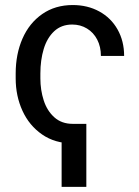

<svg xmlns="http://www.w3.org/2000/svg" viewBox="-20 -557 551 759"><path d="M42 -247.1V-266.6Q42 -342.8 68.8 -404.3Q95.7 -465.8 147 -501.5Q198.2 -537.1 267.6 -537.1Q326.2 -537.1 372.6 -511.7Q418.9 -486.3 444.8 -440.4Q470.7 -394.5 470.7 -335.9H378.9Q378.9 -372.1 364.3 -400.4Q349.6 -428.7 323.7 -444.3Q297.9 -460 265.6 -460Q222.7 -460 194.3 -433.6Q166 -407.2 152.8 -363.3Q139.6 -319.3 139.6 -266.6V-247.1Q139.6 -201.2 152.8 -160.2Q166 -119.1 194.8 -93.3Q223.6 -67.4 267.6 -67.4V9.8Q197.3 9.8 146.5 -25.4Q95.7 -60.5 68.8 -119.1Q42 -177.7 42 -247.1ZM321.3 181.6H223.6V-67.4H321.3Z"/></svg>

Font: Pretendard GOV Variable
Style: Regular
Weight: 400
Designer: Base glyphs from Inter by Rasmus Andersson; Hangul glyphs from Noto Sans CJK(Source Han Sans) by Jang Soo-young and Kang
Foundry: Kil Hyung-jin
Version: Version 1.307;Glyphs 3.2 (3192)